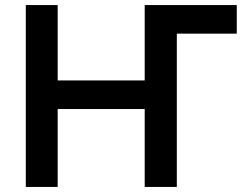

<svg xmlns="http://www.w3.org/2000/svg" viewBox="-20 -739 968 759"><path d="M82 0V-719H208V-421H552V-719H916V-606H679V0H552V-308H208V0Z"/></svg>

Font: Nunitoga
Style: Bold
Weight: 700
Designer: Vernon Adams
Foundry: Vernon Adams
Version: Version 1.0